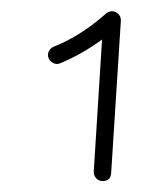

<svg xmlns="http://www.w3.org/2000/svg" viewBox="-20 -749 302 349"><path d="M165 -419.9C175.8 -419.4 181.6 -424.3 182.1 -435.1L199.7 -711.4C200.2 -720.7 192.9 -728.5 183.6 -728.5C179.7 -728.5 176.3 -727.1 172.9 -724.6C145 -699.7 113.3 -678.2 77.6 -664.1C69.3 -660.6 64.9 -651.4 68.4 -643.1C71.8 -635.3 81.1 -630.4 88.9 -633.8C115.7 -645 141.1 -659.2 165.5 -677.2L150.4 -437C149.9 -428.7 156.7 -420.4 165 -419.9Z"/></svg>

Font: Mikhak Light
Style: Regular
Weight: 300
Designer: Amin Abedi
Version: Version 3.2